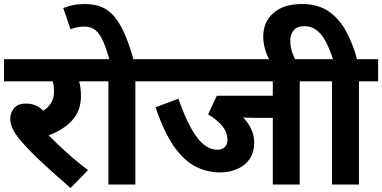

<svg xmlns="http://www.w3.org/2000/svg" viewBox="-20 -916 1897 953"><path d="M417 -71.8 330.1 17.1Q242.2 -58.6 171.9 -125Q101.6 -192.4 66.9 -237.8Q43.9 -269 38.1 -289.1Q30.8 -309.6 30.8 -327.1Q30.8 -353.5 48.3 -377.4Q65.9 -401.9 109.9 -401.9Q159.7 -401.9 194.8 -366.2Q248 -401.4 248 -459Q248 -488.3 242.2 -512.2H0V-622.1H453.1V-512.2H373Q377.4 -495.1 379.4 -479.5Q381.8 -459 381.8 -437Q381.8 -369.1 339.8 -320.3Q297.4 -272.5 221.2 -244.1Q262.7 -202.6 311 -159.2Q356.9 -116.7 417 -71.8Z M651.9 -512.2V0H518.1V-512.2H438V-622.1H747.1V-512.2ZM524.9 -615.2Q509.3 -670.4 491.7 -711.9Q474.6 -749.5 453.6 -766.6Q432.1 -784.2 397.9 -784.2Q379.9 -784.2 361.3 -780.3Q342.3 -775.4 330.1 -771L293.9 -876Q321.3 -886.7 343.3 -890.6Q367.7 -896 398.9 -896Q439 -896 473.1 -885.7Q506.8 -874.5 536.6 -845.7Q565.4 -817.4 592.3 -761.7Q618.7 -707 644 -615.2Z M1467.8 -512.2V0H1334V-331.1H1248Q1206.1 -331.1 1187 -333Q1214.4 -304.2 1227.1 -274.4Q1241.7 -243.7 1241.7 -208Q1241.7 -160.2 1219.2 -127Q1195.3 -93.3 1157.7 -77.1Q1119.1 -60.1 1070.8 -60.1Q1010.7 -60.1 953.6 -87.9Q897.9 -114.7 846.2 -185.1Q795.4 -255.9 752 -383.8L865.7 -425.8Q909.2 -300.8 955.6 -237.3Q1002 -172.9 1059.1 -172.9Q1081.5 -172.9 1095.2 -185.5Q1108.9 -197.8 1108.9 -222.2Q1108.9 -258.8 1083.5 -290Q1057.1 -322.3 1012.7 -348.1L1056.2 -440.9H1334V-512.2H731.9V-622.1H1563V-512.2Z M1318.8 -615.2Q1300.3 -650.4 1293.9 -678.7Q1286.6 -707 1286.6 -733.9Q1286.6 -808.1 1337.9 -852.1Q1388.2 -896 1478 -896Q1559.1 -896 1612.3 -858.9Q1666 -820.8 1698.2 -759.8Q1732.4 -697.3 1752 -622.1H1856.9V-512.2H1761.7V0H1627.9V-512.2H1547.9V-622.1H1632.8Q1607.4 -702.6 1574.2 -744.1Q1539.6 -786.1 1491.7 -786.1Q1455.1 -786.1 1438.5 -766.6Q1420.9 -747.1 1420.9 -714.8Q1420.9 -686.5 1428.7 -660.6Q1439.9 -630.4 1447.8 -613.8Z"/></svg>

Font: Droid Sans Thai
Style: Bold
Weight: 700
Designer: Steve Matteson
Foundry: Ascender Corporation
Version: Version 1.00